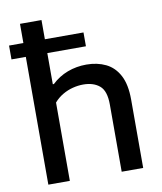

<svg xmlns="http://www.w3.org/2000/svg" viewBox="-89 -879 800 950"><g transform="rotate(-10 311.5 -404.0)"><path d="M4.5 -642V-711.5H378.5V-642ZM76.5 0V-808H184.5V-485.5H190Q224.5 -518.5 269.2 -535.5Q314 -552.5 364.5 -552.5Q419 -552.5 461.8 -531.8Q504.5 -511 528.8 -465Q553 -419 553 -344V0H445V-338Q445 -406 414.2 -432Q383.5 -458 332 -458Q306 -458 279.5 -451.2Q253 -444.5 228.5 -430.2Q204 -416 184.5 -393.5V0Z"/></g></svg>

Font: Encode Sans SemiExpanded Medium
Style: Regular
Weight: 500
Width: 6
Designer: Multiple Designers
Foundry: Impallari Type
Version: Version 3.002